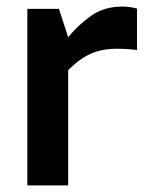

<svg xmlns="http://www.w3.org/2000/svg" viewBox="-20 -563 459 583"><path d="M63 0V-536H159L187 -450Q219 -489 258 -516Q297 -543 351 -543Q362 -543 374 -541.5Q386 -540 396 -537V-411Q382 -413 366 -414Q350 -415 335 -415Q304 -415 278.5 -408Q253 -401 231 -386.5Q209 -372 187 -350V0Z"/></svg>

Font: Exo Thin SemiBold
Style: Regular
Weight: 600
Version: Version 2.000